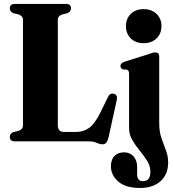

<svg xmlns="http://www.w3.org/2000/svg" viewBox="-20 -720 880 978"><path d="M324 -653 297 -646.5Q274.5 -638.5 274.5 -619V-80.5Q274.5 -48 307 -48H369Q405.5 -48 434 -68.5Q462.5 -89 491.5 -147L529.5 -225Q539 -247 559.5 -242.5Q581 -237 574.5 -209.5L533 -20.5Q528 -1 521.2 7Q514.5 15 502 15Q488.5 15 472.5 7.5Q456.5 0 430.5 0H55.5Q30 0 30 -22.5Q30 -39.5 47.5 -47L74.5 -53.5Q97 -61.5 97 -81V-619Q97 -638.5 74.5 -646.5L47.5 -653Q30 -660.5 30 -677.5Q30 -700 55.5 -700H316Q341.5 -700 341.5 -677.5Q341.5 -660.5 324 -653ZM711.5 -500Q670.5 -500 646 -524.5Q621.5 -549 621.5 -587Q621.5 -625 646.2 -649.2Q671 -673.5 711.5 -673.5Q752.5 -673.5 777.5 -649.2Q802.5 -625 802.5 -587Q802.5 -549 777.5 -524.5Q752.5 -500 711.5 -500ZM791 -94Q791 -49.5 802.2 -16.8Q813.5 16 825 45.2Q836.5 74.5 836.5 108.5Q836.5 167.5 798.2 202.5Q760 237.5 693 237.5Q620 237.5 582.5 204.8Q545 172 545 127.5Q545 92 563.5 74Q582 56 611.5 56Q641.5 56 660 76.5Q678.5 97 678.5 130V167Q678.5 203 708 203Q746 203 746 154.5Q746 125.5 729.5 99.2Q713 73 691.5 47Q670 21 653.8 -6.8Q637.5 -34.5 637.5 -67V-343Q637.5 -354 634.5 -358.5Q631.5 -363 625 -365.5L606 -366.5Q593.5 -372 593.5 -384Q593.5 -397.5 612.5 -405L736 -444Q750 -449.5 757.2 -451.2Q764.5 -453 771.5 -453Q791 -453 791 -431.5Z"/></svg>

Font: Fraunces 144pt S050
Style: Bold
Weight: 700
Version: Version 1.000; ttfautohint (v1.8.3)